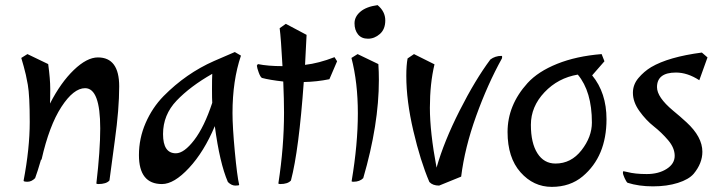

<svg xmlns="http://www.w3.org/2000/svg" viewBox="-20 -696 2803 749"><path d="M72 9Q96 -117 96 -220Q96 -323 88.5 -365.5Q81 -408 72.5 -437Q64 -466 63 -470L87 -485L168 -446Q176 -388 176 -349Q176 -310 175 -292Q217 -374 268 -423Q319 -472 362 -472Q445 -472 445 -359Q445 -271 428 -148.5Q411 -26 407 8Q395 22 363 22Q356 22 356 19Q371 -109 371 -195Q371 -352 312 -352Q267 -352 219.5 -279Q172 -206 142 -73H140Q126 -25 117 -1Q103 13 87.5 13Q72 13 72 9Z M815 -458 896 -493 920 -479Q887 -382 887 -255Q887 -201 896 -105Q905 -9 913 25Q913 28 898 28Q883 28 869 14Q837 -60 818 -204Q776 -104 717.5 -41Q659 22 612 22Q522 22 522 -91Q522 -156 548 -216Q574 -276 618 -321Q706 -410 815 -458ZM666 -98Q698 -98 737.5 -149.5Q777 -201 808 -295Q807 -309 807 -349Q807 -389 808 -408Q722 -359 669 -303.5Q616 -248 616 -173Q616 -98 666 -98Z M1295 -457 1265 -387Q1216 -377 1165 -376Q1146 -110 1115 8Q1103 22 1073 22Q1066 22 1066 19Q1088 -123 1088 -257Q1088 -306 1085 -378Q1032 -384 1002 -392Q996 -395 989.5 -412.5Q983 -430 982 -440L986 -446Q1025 -438 1082 -438Q1076 -548 1071 -586L1095 -603L1176 -560L1170 -443Q1223 -449 1285 -473Z M1456 -446Q1458 -416 1458 -384Q1458 -210 1397 -1Q1383 13 1359 13Q1354 13 1352.5 12Q1351 11 1352 9Q1376 -134 1376 -254Q1376 -374 1351 -470L1375 -485ZM1453 -676Q1483 -651 1483 -616.5Q1483 -582 1462 -563.5Q1441 -545 1415.5 -545Q1390 -545 1376.5 -562Q1363 -579 1363 -605Q1363 -631 1386 -650.5Q1409 -670 1453 -676Z M1939 -474 1938 -468Q1882 -367 1837.5 -243.5Q1793 -120 1779 -7L1693 28Q1668 28 1655 14Q1620 -68 1592.5 -185.5Q1565 -303 1565 -400Q1565 -442 1570 -468L1595 -485L1675 -445Q1657 -370 1657 -275.5Q1657 -181 1683 -42Q1712 -144 1773 -264.5Q1834 -385 1893 -464Q1912 -478 1936 -478Q1939 -478 1939 -474Z M2338 -457 2290 -402Q2346 -334 2346 -231Q2346 -86 2253 -8Q2204 33 2132.5 33Q2061 33 2010.5 -24Q1960 -81 1960 -181Q1960 -286 2038 -372Q2079 -417 2153.5 -447Q2228 -477 2327 -485ZM2147 -58Q2208 -58 2248.5 -110Q2289 -162 2289 -218Q2289 -339 2234 -405Q2157 -392 2104 -336Q2051 -280 2051 -209Q2051 -138 2076.5 -98Q2102 -58 2147 -58Z M2740 -472 2708 -383Q2662 -413 2617 -413Q2543 -413 2543 -356Q2543 -317 2605 -265Q2632 -243 2658 -219Q2720 -162 2720 -104Q2720 -59 2686 -18Q2667 4 2624.5 17.5Q2582 31 2527 31Q2472 31 2428 17Q2423 13 2416.5 -1.5Q2410 -16 2410 -22Q2410 -28 2412.5 -28Q2415 -28 2427 -25Q2457 -17 2503 -17Q2549 -17 2580.5 -37Q2612 -57 2612 -88Q2612 -119 2586.5 -149Q2561 -179 2530.5 -203Q2500 -227 2474.5 -262.5Q2449 -298 2449 -334Q2449 -366 2470.5 -391.5Q2492 -417 2520 -434Q2588 -474 2718 -491Z"/></svg>

Font: Julee
Style: Regular
Weight: 400
Version: Version 1.001